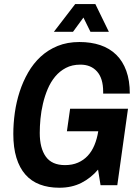

<svg xmlns="http://www.w3.org/2000/svg" viewBox="-20 -903 678 936"><path d="M44.9 -250Q44.9 -300.3 52.2 -353Q59.6 -405.8 75.7 -455.6Q91.8 -505.4 117.2 -549.6Q142.6 -593.8 178.2 -626.7Q213.9 -659.7 261 -679Q308.1 -698.2 367.2 -698.2Q423.8 -698.2 469.2 -682.9Q514.6 -667.5 546.6 -636.2Q578.6 -605 595.7 -557.6Q612.8 -510.3 612.8 -446.8H482.9V-456.1Q482.9 -521 453.1 -554.4Q423.3 -587.9 372.1 -587.9Q331.5 -587.9 301.3 -572Q271 -556.2 249 -529.8Q227.1 -503.4 212.6 -469.2Q198.2 -435.1 189.5 -397.9Q180.7 -360.8 177.2 -323.7Q173.8 -286.6 173.8 -254.9Q173.8 -180.7 203.4 -139.4Q232.9 -98.1 296.9 -98.1Q332.5 -98.1 360.1 -110.1Q387.7 -122.1 407.7 -143.6Q427.7 -165 440.4 -195.6Q453.1 -226.1 459 -263.2H306.2L321.8 -373H604L551.8 0H470.2L458 -76.2Q423.3 -35.2 376.7 -11.5Q330.1 12.2 269 12.2Q215.8 12.2 174.1 -3.7Q132.3 -19.5 103.8 -52Q75.2 -84.5 60.1 -133.8Q44.9 -183.1 44.9 -250ZM444.8 -883.3 510.7 -748H420.9L386.7 -817.4L335.9 -748H242.7L346.7 -883.3Z"/></svg>

Font: Archivo Narrow
Style: Bold Italic
Weight: 700
Italic angle: -8°
Designer: Hector Gatti
Foundry: Hector Gatti
Version: 1.002; ttfautohint (v0.8)